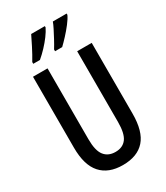

<svg xmlns="http://www.w3.org/2000/svg" viewBox="-229 -1037 992 1144"><g transform="rotate(-30 267.0 -465.0)"><path d="M469 -227Q469 -105 418 -47.5Q367 10 267 10Q169 10 117 -48Q65 -106 65 -226V-714H165V-226Q165 -148 191.5 -114Q218 -80 268 -80Q318 -80 343.5 -114Q369 -148 369 -227V-714H469ZM427 -931Q417 -909 395 -880.5Q373 -852 348 -825Q323 -798 304 -780H255V-792Q270 -816 285.5 -845Q301 -874 314 -899.5Q327 -925 332 -940H427ZM277 -931Q266 -908 246 -881Q226 -854 201 -827.5Q176 -801 151 -780H105V-792Q128 -830 150 -873.5Q172 -917 183 -940H277Z"/></g></svg>

Font: Noto Sans ExtraCondensed Medium
Style: Regular
Weight: 500
Width: 2
Designer: Monotype Design Team
Foundry: Monotype Imaging Inc.
Version: Version 2.013; ttfautohint (v1.8.4.7-5d5b)